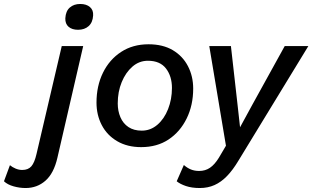

<svg xmlns="http://www.w3.org/2000/svg" viewBox="-183 -732 1573 967"><path d="M-54 215Q-84 215 -114.5 206.5Q-145 198 -163 181L-133 100Q-121 110 -104.5 117Q-88 124 -71 124Q-41 124 -25 105.5Q-9 87 1 43L128 -500H236L106 63Q88 141 46 178Q4 215 -54 215ZM210 -582Q180 -582 162.5 -597Q145 -612 146 -640Q148 -676 168.5 -694Q189 -712 221 -712Q252 -712 270 -696.5Q288 -681 286 -654Q284 -619 263.5 -600.5Q243 -582 210 -582Z M528 9Q458 9 407 -21Q356 -51 329.5 -102Q303 -153 303 -215Q303 -299 335.5 -365.5Q368 -432 427 -470.5Q486 -509 565 -509Q637 -509 687 -479.5Q737 -450 763.5 -399Q790 -348 790 -286Q790 -202 757 -135Q724 -68 666 -29.5Q608 9 528 9ZM531 -74Q575 -74 609.5 -103.5Q644 -133 663.5 -182.5Q683 -232 683 -289Q683 -348 653 -387Q623 -426 562 -426Q518 -426 484 -396.5Q450 -367 430 -318.5Q410 -270 410 -211Q410 -173 423.5 -141.5Q437 -110 464 -92Q491 -74 531 -74Z M823 215Q783 215 753.5 205Q724 195 707 181L743 99Q760 114 778.5 121.5Q797 129 820 129Q851 129 874.5 113Q898 97 919 63L955 2L871 -500H980L1013 -208L1026 -91L1087 -203L1251 -500H1370L1018 77Q990 124 960.5 154.5Q931 185 897.5 200Q864 215 823 215Z"/></svg>

Font: Kantumruy Pro Medium
Style: Italic
Weight: 500
Italic angle: -13°
Designer: Sovichet Tep
Foundry: Sovichet Tep
Version: Version 1.002